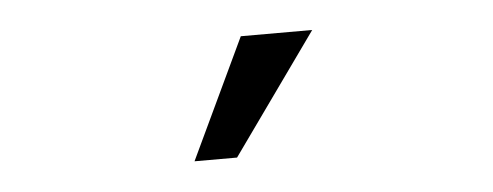

<svg xmlns="http://www.w3.org/2000/svg" viewBox="-27 -809 655 255"><g transform="rotate(-5 300.0 -681.0)"><path d="M395 -761.2 280.8 -601.1H224.1L299.8 -761.2Z"/></g></svg>

Font: Aurulent Sans Mono
Style: Regular
Weight: 400
Monospace: yes
Version: Version 2007.05.04